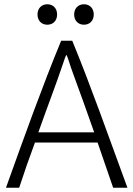

<svg xmlns="http://www.w3.org/2000/svg" viewBox="-20 -881 626 901"><path d="M70 0C93 -71 118 -142 144 -212H438C446 -189 454 -166 511 0H578C483 -259 408 -473 319 -690H267C178 -474 101 -259 8 0ZM160 -260C200 -374 243 -484 278 -589C283 -604 287 -617 292 -624C300 -608 307 -578 324 -533C356 -445 389 -355 422 -260ZM374 -765C401 -765 420 -784 420 -813C420 -842 401 -861 374 -861C347 -861 328 -842 328 -813C328 -784 347 -765 374 -765ZM202 -765C229 -765 248 -784 248 -813C248 -842 229 -861 202 -861C175 -861 156 -842 156 -813C156 -784 175 -765 202 -765Z"/></svg>

Font: Repo Light
Style: Regular
Weight: 300
Designer: Stefan Peev
Foundry: Context Ltd
Version: Version 001.502